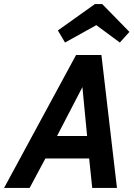

<svg xmlns="http://www.w3.org/2000/svg" viewBox="-57 -919 657 939"><path d="M-37 0 315 -650H439L515 0H394L379 -144H165L88 0ZM222 -254H369L346 -493ZM261 -711 226 -770 407 -899H443L576 -763L529 -711L414 -796Z"/></svg>

Font: Sometype Mono
Style: Bold Italic
Weight: 700
Italic angle: -12°
Monospace: yes
Designer: Ryoichi Tsunekawa
Foundry: Dharma Type
Version: Version 1.000; ttfautohint (v1.8.3)